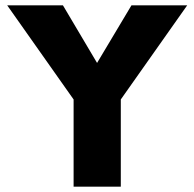

<svg xmlns="http://www.w3.org/2000/svg" viewBox="-20 -700 729 720"><path d="M256 0V-327L7 -680H216L344 -464L473 -680H682L433 -327V0Z"/></svg>

Font: Teachers ExtraBold
Style: Regular
Weight: 800
Designer: Alfredo Marco Pradil, Chank Diesel
Version: Version 1.001